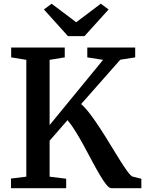

<svg xmlns="http://www.w3.org/2000/svg" viewBox="-20 -994 766 1014"><path d="M38 0V-51L119 -61V-678L39 -691V-743H322V-691L242 -678V-333.5L524.5 -678L441 -691V-743H694V-691L615 -678.5L408.5 -444.5Q432.5 -423 458.8 -388Q485 -353 512 -311.2Q539 -269.5 564.5 -227.2Q590 -185 612.8 -148.8Q635.5 -112.5 652.8 -89Q670 -65.5 680 -61.5L726.5 -50V0H568Q556.5 0 541 -19.5Q525.5 -39 506.5 -71.2Q487.5 -103.5 466.5 -143Q445.5 -182.5 423.5 -223Q401.5 -263.5 379.5 -299.2Q357.5 -335 336.5 -359.5L242 -251V-61L329.5 -50V0ZM339 -803 212 -944 252.5 -974.5 382.5 -876.5 512.5 -974.5 553.5 -944 426 -803Z"/></svg>

Font: Merriweather 28pt SemiBold
Style: Regular
Weight: 600
Version: Version 2.100